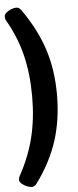

<svg xmlns="http://www.w3.org/2000/svg" viewBox="-64 -813 430 1057"><g transform="rotate(-5 150.5 -284.5)"><path d="M68 -780Q83 -780 95 -764Q176 -649 213 -534.5Q250 -420 250 -285Q250 -146 213 -30.5Q176 85 95 195Q83 211 68 211Q56 211 40.5 204.5Q25 198 13 187.5Q1 177 1 166Q1 161 2 156Q3 151 6 146Q62 44 87.5 -59.5Q113 -163 113 -285Q113 -411 87.5 -514.5Q62 -618 6 -715Q3 -720 2 -725.5Q1 -731 1 -735Q1 -748 13 -758Q25 -768 40.5 -774Q56 -780 68 -780Z"/></g></svg>

Font: Asap Black
Style: Regular
Weight: 900
Designer: Pablo Cosgaya
Foundry: Omnibus-Type
Version: Version 3.001; ttfautohint (v1.8.4.7-5d5b)